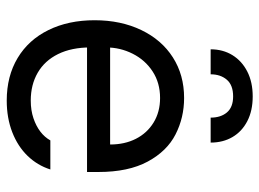

<svg xmlns="http://www.w3.org/2000/svg" viewBox="-124 -666 800 593"><g transform="rotate(90 276.5 -369.0)"><path d="M42 -260.7Q42 -341.8 72.3 -404.8Q102.5 -467.8 156.7 -502.4Q210.9 -537.1 282.2 -537.1Q342.8 -537.1 394.5 -510.7Q446.3 -484.4 478.5 -424.8Q510.7 -365.2 510.7 -272.5V-237.3H100.6V-308.6H425.8Q425.8 -353.5 408.2 -388.2Q390.6 -422.9 357.9 -442.9Q325.2 -462.9 282.2 -462.9Q235.4 -462.9 200.2 -439.9Q165 -417 145.5 -378.4Q126 -339.8 126 -295.9V-248Q126 -189.5 146.5 -147.9Q167 -106.4 204.1 -85Q241.2 -63.5 290 -63.5Q320.3 -63.5 344.7 -71.8Q369.1 -80.1 386.2 -93.3Q403.3 -106.4 413.1 -124H502.9Q490.2 -84 460.9 -53.7Q431.6 -23.4 387.7 -6.3Q343.8 10.7 290 10.7Q214.8 10.7 158.7 -22.9Q102.5 -56.6 72.3 -118.2Q42 -179.7 42 -260.7ZM277.3 -749Q321.3 -749 353.5 -732.4Q385.7 -715.8 402.8 -686.5Q419.9 -657.2 419.9 -619.1H342.8Q342.8 -650.4 326.7 -669.4Q310.5 -688.5 277.3 -688.5Q242.2 -688.5 225.6 -668.9Q209 -649.4 209 -619.1H131.8Q131.8 -657.2 149.9 -686.5Q168 -715.8 200.7 -732.4Q233.4 -749 277.3 -749Z"/></g></svg>

Font: Pretendard JP Variable
Style: Regular
Weight: 400
Designer: Base glyphs from Inter by Rasmus Andersson; Hangul glyphs from Noto Sans CJK(Source Han Sans) by Jang Soo-young and Kang
Foundry: Kil Hyung-jin
Version: Version 1.307;Glyphs 3.2 (3192)